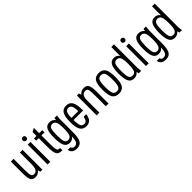

<svg xmlns="http://www.w3.org/2000/svg" viewBox="267 -2118 3692 3692"><g transform="rotate(-45 2113.0 -272.5)"><path d="M137.2 -538.6H63.2V-219Q63.2 -88.4 90.4 -39.2Q117.6 10 187.4 10Q227.8 10 257.3 -5Q286.8 -20 311 -51.2L327 0H382.2V-538.6H309V-229Q309 -133.6 285.6 -92.1Q262.2 -50.6 210.4 -50.6Q188.2 -50.6 173.9 -58.7Q159.6 -66.8 151.5 -87.8Q143.4 -108.8 140.3 -145.9Q137.2 -183 137.2 -240.8Z M596.8 0V-538.6H522.8V0ZM510.8 -663.8Q510.8 -642.4 525 -628.6Q539.2 -614.8 559.8 -614.8Q580.4 -614.8 594.2 -628.6Q608 -642.4 608 -663.8Q608 -684.4 594.2 -698.6Q580.4 -712.8 559.8 -712.8Q539.2 -712.8 525 -698.6Q510.8 -684.4 510.8 -663.8Z M691.2 -538.6V-478H760.6V-270.2Q760.6 -177.6 767.8 -122.3Q775 -67 793.3 -38Q811.6 -9 841.9 0.1Q872.2 9.2 917.6 9.2V-53.2Q891.2 -53.2 874.9 -58.2Q858.6 -63.2 849.7 -84.6Q840.8 -106 837.7 -149.5Q834.6 -193 834.6 -270V-478H917.6V-538.6H834.6V-683.6L760.6 -646.4V-538.6Z M1142.6 185Q1231.8 185 1269.5 123.3Q1307.2 61.6 1307.2 -94.6V-450.2L1316.6 -538.6H1249.6L1240.6 -488.4Q1224.6 -515.6 1191.4 -532.1Q1158.2 -548.6 1117 -548.6Q1040.6 -548.6 1007.2 -483.1Q973.8 -417.6 973.8 -271.2Q973.8 -125.6 1007.2 -57.8Q1040.6 10 1120.4 10Q1162.6 10 1190.7 -7.3Q1218.8 -24.6 1235.8 -50.4Q1232.4 45.6 1210.4 85Q1188.4 124.4 1136.4 124.4Q1107.2 124.4 1090.8 113Q1074.4 101.6 1067.2 76.4H995.6Q1006.8 132.2 1043.1 158.6Q1079.4 185 1142.6 185ZM1136.2 -488Q1190 -488 1212.5 -441.2Q1235 -394.4 1235 -269.8Q1235 -145.2 1212.5 -97.9Q1190 -50.6 1136.2 -50.6Q1084.6 -50.6 1065.2 -96.9Q1045.8 -143.2 1045.8 -272.2Q1045.8 -396.8 1064.6 -442.4Q1083.4 -488 1136.2 -488Z M1574.6 -50.6Q1523.8 -50.6 1502.6 -93.5Q1481.4 -136.4 1480.2 -250.4H1740.2V-273.6Q1740.2 -348.6 1729.8 -400.6Q1719.4 -452.6 1699 -485.7Q1678.6 -518.8 1647 -533.7Q1615.4 -548.6 1573.2 -548.6Q1487.2 -548.6 1446.7 -485.2Q1406.2 -421.8 1406.2 -269.8Q1406.2 -118.2 1446.5 -54.1Q1486.8 10 1572.8 10Q1644.8 10 1683.8 -32.4Q1722.8 -74.8 1733 -157.8H1661.8Q1654.6 -102 1633.1 -76.3Q1611.6 -50.6 1574.6 -50.6ZM1573.4 -488Q1618.8 -488 1641.4 -450.2Q1664 -412.4 1666.2 -308.2H1480.4Q1482.4 -409.8 1504.2 -448.9Q1526 -488 1573.4 -488Z M1859 0H1932.2V-329.6Q1932.2 -412.8 1957.4 -450.4Q1982.6 -488 2035.8 -488Q2081.4 -488 2093.9 -451.8Q2106.4 -415.6 2106.4 -300.2V0H2180.4V-317.2Q2180.4 -448.8 2153.1 -498.7Q2125.8 -548.6 2056 -548.6Q2012.4 -548.6 1983.3 -532.8Q1954.2 -517 1931 -487.4L1914.6 -538.6H1859Z M2285.2 -269.8Q2285.2 -118.2 2325.2 -54.1Q2365.2 10 2460.2 10Q2555.2 10 2595.3 -54.1Q2635.4 -118.2 2635.4 -269.8Q2635.4 -421.4 2595.3 -485Q2555.2 -548.6 2460.2 -548.6Q2365.2 -548.6 2325.2 -485Q2285.2 -421.4 2285.2 -269.8ZM2359.2 -270.5Q2359.2 -397.4 2380.6 -442.7Q2402 -488 2460.2 -488Q2518.4 -488 2539.9 -442.7Q2561.4 -397.4 2561.4 -270.5Q2561.4 -142.6 2539.9 -96.6Q2518.4 -50.6 2460.2 -50.6Q2402 -50.6 2380.6 -96.6Q2359.2 -142.6 2359.2 -270.5Z M2986.4 -730V-487.4Q2967.6 -516.2 2940.4 -532.4Q2913.2 -548.6 2872.6 -548.6Q2790.8 -548.6 2756.7 -480.4Q2722.6 -412.2 2722.6 -268Q2722.6 -122 2757 -56Q2791.4 10 2872.2 10Q2910.6 10 2939.2 -4.4Q2967.8 -18.8 2991.4 -47.6L3002 0H3070L3059.8 -80.4V-730ZM2988.2 -268.8Q2988.2 -145 2965.6 -97.8Q2943 -50.6 2888.4 -50.6Q2834 -50.6 2814.3 -97Q2794.6 -143.4 2794.6 -270.6Q2794.6 -395.4 2814.3 -441.7Q2834 -488 2888.2 -488Q2943 -488 2965.6 -440.6Q2988.2 -393.2 2988.2 -268.8Z M3273.8 0V-538.6H3199.8V0ZM3187.8 -663.8Q3187.8 -642.4 3202 -628.6Q3216.2 -614.8 3236.8 -614.8Q3257.4 -614.8 3271.2 -628.6Q3285 -642.4 3285 -663.8Q3285 -684.4 3271.2 -698.6Q3257.4 -712.8 3236.8 -712.8Q3216.2 -712.8 3202 -698.6Q3187.8 -684.4 3187.8 -663.8Z M3562.6 185Q3651.8 185 3689.5 123.3Q3727.2 61.6 3727.2 -94.6V-450.2L3736.6 -538.6H3669.6L3660.6 -488.4Q3644.6 -515.6 3611.4 -532.1Q3578.2 -548.6 3537 -548.6Q3460.6 -548.6 3427.2 -483.1Q3393.8 -417.6 3393.8 -271.2Q3393.8 -125.6 3427.2 -57.8Q3460.6 10 3540.4 10Q3582.6 10 3610.7 -7.3Q3638.8 -24.6 3655.8 -50.4Q3652.4 45.6 3630.4 85Q3608.4 124.4 3556.4 124.4Q3527.2 124.4 3510.8 113Q3494.4 101.6 3487.2 76.4H3415.6Q3426.8 132.2 3463.1 158.6Q3499.4 185 3562.6 185ZM3556.2 -488Q3610 -488 3632.5 -441.2Q3655 -394.4 3655 -269.8Q3655 -145.2 3632.5 -97.9Q3610 -50.6 3556.2 -50.6Q3504.6 -50.6 3485.2 -96.9Q3465.8 -143.2 3465.8 -272.2Q3465.8 -396.8 3484.6 -442.4Q3503.4 -488 3556.2 -488Z M4093.4 -730V-487.4Q4074.6 -516.2 4047.4 -532.4Q4020.2 -548.6 3979.6 -548.6Q3897.8 -548.6 3863.7 -480.4Q3829.6 -412.2 3829.6 -268Q3829.6 -122 3864 -56Q3898.4 10 3979.2 10Q4017.6 10 4046.2 -4.4Q4074.8 -18.8 4098.4 -47.6L4109 0H4177L4166.8 -80.4V-730ZM4095.2 -268.8Q4095.2 -145 4072.6 -97.8Q4050 -50.6 3995.4 -50.6Q3941 -50.6 3921.3 -97Q3901.6 -143.4 3901.6 -270.6Q3901.6 -395.4 3921.3 -441.7Q3941 -488 3995.2 -488Q4050 -488 4072.6 -440.6Q4095.2 -393.2 4095.2 -268.8Z"/></g></svg>

Font: Secuela Light
Style: Regular
Weight: 300
Designer: Fernando Haro
Foundry: deFharo
Version: Version 1.708